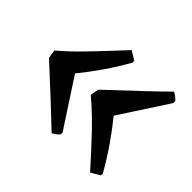

<svg xmlns="http://www.w3.org/2000/svg" viewBox="-100 -528 621 621"><g transform="rotate(45 210.5 -217.5)"><path d="M372 -29Q323 -84 280 -129Q237 -174 196 -208L201 -237Q265 -297 307.5 -337Q350 -377 379 -406Q391 -400 403 -388L404 -379L296 -213Q325 -177 352 -138Q379 -99 404 -55L403 -47ZM194 -31Q165 -59 122.5 -98.5Q80 -138 16 -197L11 -226Q51 -260 94.5 -305.5Q138 -351 187 -404L217 -386L218 -378Q194 -335 167 -296Q140 -257 111 -221L218 -57L217 -48Q206 -37 194 -31Z"/></g></svg>

Font: Labrada Medium
Style: Regular
Weight: 500
Designer: Mercedes Jáuregui
Foundry: Omnibus-Type Team
Version: Version 1.000; ttfautohint (v1.8.4.7-5d5b)